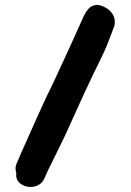

<svg xmlns="http://www.w3.org/2000/svg" viewBox="-20 -642 519 763"><path d="M101 101Q89 101 78 97Q67 93 59 86Q51 79 47 69Q43 59 45 46Q39 28 44 13.5Q49 -1 57 -16H56Q91 -94 124.5 -169.5Q158 -245 195 -320Q228 -390 256 -452Q284 -514 311 -574Q316 -585 323 -596Q330 -607 339 -613.5Q348 -620 360 -622Q372 -624 389 -617Q415 -606 427.5 -586Q440 -566 435 -540Q421 -504 412.5 -481.5Q404 -459 395.5 -440Q387 -421 377 -401Q367 -381 351.5 -349Q336 -317 313.5 -268.5Q291 -220 257 -144Q239 -103 220.5 -66Q202 -29 184 8Q178 19 171 34.5Q164 50 156 68Q148 85 133 93Q118 101 101 101Z"/></svg>

Font: BM JUA 
Style: Regular
Weight: 400
Designer: BONGJIN KIM, JAEHYUN KEUM, JUHEE TAE
Foundry: WOOWA BROTHERS Corporation.
Version: Version 1.000